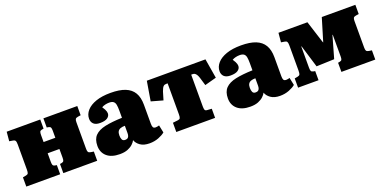

<svg xmlns="http://www.w3.org/2000/svg" viewBox="-17 -1119 3416 1720"><g transform="rotate(-20 1691.0 -258.5)"><path d="M30 0V-88L61 -94Q77 -97 82 -106Q87 -115 87 -141V-381Q87 -407 81 -416.5Q75 -426 61 -428L25 -434L33 -522H353V-435L336 -432Q320 -429 316 -419Q312 -409 312 -388V-322H424V-390Q424 -411 419.5 -420Q415 -429 400 -432L383 -435V-522H706V-434L679 -430Q660 -427 654.5 -418Q649 -409 649 -389V-133Q649 -113 654.5 -104Q660 -95 679 -92L706 -88V0H383V-87L400 -90Q415 -93 419.5 -102Q424 -111 424 -132V-215H312V-134Q312 -113 316 -103Q320 -93 336 -90L353 -87V0Z M919 14Q839 14 796 -23.5Q753 -61 753 -124Q753 -187 786 -221Q819 -255 884 -269Q949 -283 1046 -286V-356Q1046 -389 1042 -410.5Q1038 -432 1024.5 -442.5Q1011 -453 984 -453Q965 -453 946 -448.5Q927 -444 912 -435Q923 -419 929.5 -406.5Q936 -394 938.5 -384.5Q941 -375 941 -367Q941 -342 918 -325.5Q895 -309 847 -309Q806 -309 786 -328Q766 -347 766 -378Q766 -421 797 -456Q828 -491 885.5 -511Q943 -531 1025 -531Q1110 -531 1164 -509.5Q1218 -488 1244.5 -443.5Q1271 -399 1271 -329V-147Q1271 -124 1277 -113Q1283 -102 1302 -102Q1311 -102 1319.5 -104Q1328 -106 1335 -108L1350 -36Q1328 -17 1288.5 -1.5Q1249 14 1202 14Q1147 14 1114 -9.5Q1081 -33 1071 -64Q1063 -47 1044 -29Q1025 -11 994.5 1.5Q964 14 919 14ZM1006 -90Q1020 -90 1028.5 -95Q1037 -100 1041.5 -111.5Q1046 -123 1046 -139V-210Q1020 -210 1003 -203.5Q986 -197 978 -183Q970 -169 970 -145Q970 -121 977.5 -105.5Q985 -90 1006 -90Z M1460 0V-88L1511 -94Q1526 -96 1531 -105.5Q1536 -115 1536 -141V-436H1523Q1515 -436 1508 -434Q1501 -432 1495 -426Q1489 -420 1483.5 -409.5Q1478 -399 1472 -382L1449 -305L1338 -336L1369 -522H1928L1959 -336L1848 -306L1825 -383Q1818 -405 1810 -416.5Q1802 -428 1793.5 -432.5Q1785 -437 1774 -437H1761V-134Q1761 -113 1765 -102Q1769 -91 1785 -90L1830 -87V0Z M2163 14Q2083 14 2040 -23.5Q1997 -61 1997 -124Q1997 -187 2030 -221Q2063 -255 2128 -269Q2193 -283 2290 -286V-356Q2290 -389 2286 -410.5Q2282 -432 2268.5 -442.5Q2255 -453 2228 -453Q2209 -453 2190 -448.5Q2171 -444 2156 -435Q2167 -419 2173.5 -406.5Q2180 -394 2182.5 -384.5Q2185 -375 2185 -367Q2185 -342 2162 -325.5Q2139 -309 2091 -309Q2050 -309 2030 -328Q2010 -347 2010 -378Q2010 -421 2041 -456Q2072 -491 2129.5 -511Q2187 -531 2269 -531Q2354 -531 2408 -509.5Q2462 -488 2488.5 -443.5Q2515 -399 2515 -329V-147Q2515 -124 2521 -113Q2527 -102 2546 -102Q2555 -102 2563.5 -104Q2572 -106 2579 -108L2594 -36Q2572 -17 2532.5 -1.5Q2493 14 2446 14Q2391 14 2358 -9.5Q2325 -33 2315 -64Q2307 -47 2288 -29Q2269 -11 2238.5 1.5Q2208 14 2163 14ZM2250 -90Q2264 -90 2272.5 -95Q2281 -100 2285.5 -111.5Q2290 -123 2290 -139V-210Q2264 -210 2247 -203.5Q2230 -197 2222 -183Q2214 -169 2214 -145Q2214 -121 2221.5 -105.5Q2229 -90 2250 -90Z M2621 0V-88L2652 -94Q2667 -97 2672 -106Q2677 -115 2677 -141V-381Q2677 -407 2671.5 -416.5Q2666 -426 2652 -428L2616 -434L2624 -522H2900L2966 -315L2971 -303L3037 -522H3357V-434L3330 -430Q3311 -427 3305.5 -418Q3300 -409 3300 -389V-133Q3300 -113 3305.5 -104Q3311 -95 3330 -92L3357 -88V0H3034V-87L3050 -90Q3066 -93 3070.5 -102Q3075 -111 3075 -132V-339H3072L3012 -129L2842 -123L2777 -337H2774V-134Q2774 -113 2778.5 -103Q2783 -93 2799 -90L2816 -87V0Z"/></g></svg>

Font: Literata 18pt Black
Style: Regular
Weight: 900
Designer: Latin by Veronika Burian and Jose Scaglione. Greek by Irene Vlachou. Cyrillic by Vera Evstafieva.
Foundry: TypeTogether
Version: Version 3.103;gftools[0.9.29]